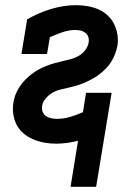

<svg xmlns="http://www.w3.org/2000/svg" viewBox="-20 -548 540 743"><path d="M253 175 282 -3Q261 2 239.5 5Q218 8 197 8Q174 8 152 4Q130 0 109.5 -8.5Q89 -17 72 -31Q55 -45 45 -64Q35 -83 31.5 -105.5Q28 -128 32 -151Q34 -167 40 -182Q46 -197 55 -211Q64 -225 76 -237.5Q88 -250 101.5 -260.5Q115 -271 129.5 -279Q144 -287 159.5 -293Q175 -299 191 -303.5Q207 -308 222.5 -311.5Q238 -315 253.5 -319Q269 -323 284 -331.5Q299 -340 309.5 -353.5Q320 -367 323 -383Q325 -394 322 -404Q319 -414 311 -420.5Q303 -427 293 -429.5Q283 -432 272 -432Q247 -432 222 -423.5Q197 -415 173 -404L162 -339H63L85 -473Q130 -499 178.5 -513.5Q227 -528 275 -528Q298 -528 320 -524Q342 -520 361.5 -511.5Q381 -503 396.5 -488.5Q412 -474 421.5 -455Q431 -436 434.5 -414Q438 -392 434 -369Q431 -354 425 -338.5Q419 -323 410.5 -309Q402 -295 389.5 -282.5Q377 -270 364 -260Q351 -250 336 -242Q321 -234 306 -227.5Q291 -221 275.5 -216.5Q260 -212 244 -208.5Q228 -205 212 -201Q196 -197 182 -188.5Q168 -180 156.5 -166.5Q145 -153 143 -138Q141 -126 145 -115.5Q149 -105 157.5 -99Q166 -93 177.5 -90.5Q189 -88 200 -88Q225 -88 251 -95.5Q277 -103 301 -114L313 -189H412L352 175Z"/></svg>

Font: Iosevka Curly Slab
Style: Bold Italic
Weight: 700
Italic angle: -9°
Monospace: yes
Designer: Belleve Invis
Foundry: Belleve Invis
Version: Version 22.1.2; ttfautohint (v1.8.4)